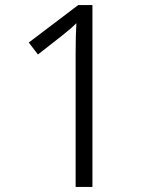

<svg xmlns="http://www.w3.org/2000/svg" viewBox="-20 -734 611 754"><path d="M343 0V-714H287L93 -567L129 -520L221 -592C247 -613 261 -624 280 -643C278 -609 277 -577 277 -520V0Z"/></svg>

Font: Noto Sans Thaana Light
Style: Regular
Weight: 300
Designer: David Williams
Foundry: Google Inc.
Version: Version 3.001